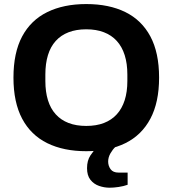

<svg xmlns="http://www.w3.org/2000/svg" viewBox="-20 -718 833 927"><path d="M396.4 12Q287.3 12 208.2 -26.8Q129.1 -65.7 87 -144.8Q45 -223.9 45 -343.2Q45 -463.6 87 -542.2Q129.1 -620.8 208.2 -659.6Q287.3 -698.4 396.4 -698.4Q506.6 -698.4 585.3 -659.6Q664 -620.8 706 -542.2Q748.1 -463.6 748.1 -343.2Q748.1 -223.9 706 -144.8Q664 -65.7 585.3 -26.8Q506.6 12 396.4 12ZM396.4 -110Q445 -110 481.8 -124.2Q518.7 -138.4 543.9 -166.1Q569 -193.7 582 -234.2Q594.9 -274.7 594.9 -326.9V-358Q594.9 -411 582 -451.8Q569 -492.7 543.9 -520.3Q518.7 -548 481.8 -562.2Q445 -576.5 396.4 -576.5Q347.9 -576.5 311 -562.2Q274.1 -548 249.1 -520.3Q224 -492.7 211.5 -451.8Q199 -411 199 -358V-326.9Q199 -274.7 211.5 -234.2Q224 -193.7 249.1 -166.1Q274.1 -138.4 311 -124.2Q347.9 -110 396.4 -110ZM509.7 188.3Q483.2 188.3 458.1 179.5Q433 170.8 416.6 150.1Q400.2 129.4 400.2 93.9Q400.2 56.9 416.7 32.2Q433.2 7.4 452.5 -12H536.6V-8Q524.9 2.4 513.5 21.9Q502.2 41.4 502.2 62Q502.2 82.7 514 99Q525.8 115.3 552.6 115.3H596.2V174.1Q577.1 181.1 552.8 184.7Q528.5 188.3 509.7 188.3Z"/></svg>

Font: Archivo SemiBold
Style: Regular
Weight: 600
Designer: Hector Gatti
Foundry: Omnibus-Type
Version: Version 2.001